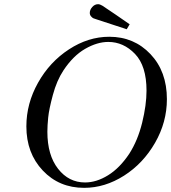

<svg xmlns="http://www.w3.org/2000/svg" viewBox="-20 -882 823 924"><path d="M106.9 -273.9Q106.9 -383.8 163.1 -483.9Q219.2 -584 312 -644.5Q404.8 -705.1 505.9 -705.1Q625 -705.1 704.1 -621.6Q783.2 -538.1 783.2 -404.8Q783.2 -293.9 726.1 -194.6Q668.9 -95.2 576.9 -36.6Q484.9 22 384.8 22Q264.6 22 185.8 -61.5Q106.9 -145 106.9 -273.9ZM208 -248Q208 -135.3 259.5 -69.6Q311 -3.9 389.2 -3.9Q444.3 -3.9 500.2 -38.6Q556.2 -73.2 602.1 -142.1Q643.1 -206.1 664.1 -291.5Q685.1 -377 685.1 -445.8Q685.1 -564.9 629.6 -622.6Q574.2 -680.2 501 -680.2Q447.8 -680.2 389.9 -647Q332 -613.8 285.2 -543Q252.9 -494.1 234.4 -425Q215.8 -356 211.9 -316.4Q208 -276.9 208 -248ZM412.1 -819.8Q412.1 -835 424.1 -848.4Q436 -861.8 452.1 -861.8Q460.9 -861.8 472.9 -854.5Q484.9 -847.2 536.1 -812Q576.2 -784.2 604 -765.1L589.8 -741.2Q584 -743.2 574 -746.6Q564 -750 529.5 -761Q495.1 -772 446.8 -788.1Q434.6 -792 429.7 -793.9Q424.8 -795.9 418.5 -803Q412.1 -810.1 412.1 -819.8Z"/></svg>

Font: CMU Serif Extra
Style: RomanSlanted
Weight: 500
Italic angle: -9.46001°
Version: Version 0.7.0